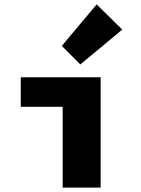

<svg xmlns="http://www.w3.org/2000/svg" viewBox="-20 -850 640 870"><path d="M264 0V-366H74V-500H436V0ZM344 -558 260 -642 418 -830 534 -716Z"/></svg>

Font: Source Code Pro Black
Style: Regular
Weight: 900
Monospace: yes
Designer: Paul D. Hunt, Teo Tuominen
Foundry: Adobe Systems Incorporated
Version: Version 2.030;PS 1.000;hotconv 16.6.51;makeotf.lib2.5.65220